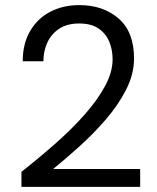

<svg xmlns="http://www.w3.org/2000/svg" viewBox="-20 -732 616 752"><path d="M64 0V-59Q135 -115 199.5 -172Q264 -229 313.5 -285.5Q363 -342 392 -396Q421 -450 421 -500Q421 -537 408 -568.5Q395 -600 366.5 -620Q338 -640 290 -640Q243 -640 212 -619.5Q181 -599 165.5 -565.5Q150 -532 150 -492H69Q69 -561 98 -610.5Q127 -660 177 -686Q227 -712 291 -712Q384 -712 444.5 -659.5Q505 -607 505 -503Q505 -442 474 -381Q443 -320 394 -263.5Q345 -207 290.5 -158Q236 -109 188 -70H529V0Z"/></svg>

Font: DM Sans
Style: Regular
Weight: 400
Designer: Colophon Foundry, Jonny Pinhorn
Foundry: Colophon Foundry
Version: Version 4.004; ttfautohint (v1.8.4.7-5d5b)